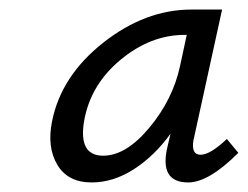

<svg xmlns="http://www.w3.org/2000/svg" viewBox="-20 -684 519 402"><path d="M455 -393 479 -364Q417 -302 374 -302Q314 -302 330 -374L337 -404Q303 -357 260 -329.5Q217 -302 172 -302Q122 -302 100 -339Q78 -376 89 -430Q108 -525 196 -594.5Q284 -664 381 -664H445L385 -390Q380 -360 400 -360Q420 -360 455 -393ZM196 -358Q244 -358 293 -417Q342 -476 357 -546L371 -611H367Q295 -611 232 -558.5Q169 -506 156 -430Q144 -358 196 -358Z"/></svg>

Font: EauTest Medium
Style: Italic
Weight: 500
Italic angle: -12°
Designer: Christian Thalmann (Catharsis Fonts)
Version: Version 0.001;PS 000.001;hotconv 1.0.88;makeotf.lib2.5.64775